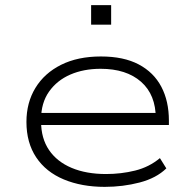

<svg xmlns="http://www.w3.org/2000/svg" viewBox="-20 -720 757 748"><path d="M388 8Q298 8 228.5 -21Q159 -50 121 -107Q83 -164 83 -245Q83 -320 118 -377.5Q153 -435 218 -467.5Q283 -500 373 -500Q462 -500 520.5 -469Q579 -438 608.5 -382Q638 -326 638 -250V-233H117V-280H615L587 -258Q587 -351 529.5 -401.5Q472 -452 372 -452Q306 -452 254 -429.5Q202 -407 171 -363Q140 -319 140 -255V-247Q140 -181 171 -135.5Q202 -90 259 -66Q316 -42 393 -42Q452 -42 506.5 -55.5Q561 -69 603 -104L628 -64Q589 -26 524 -9Q459 8 388 8ZM335 -624V-700H413V-624Z"/></svg>

Font: Nunito Sans 7pt Expanded ExtraLight
Style: Regular
Weight: 250
Width: 7
Designer: Vernon Adams
Foundry: Vernon Adams
Version: Version 3.101;gftools[0.9.27]